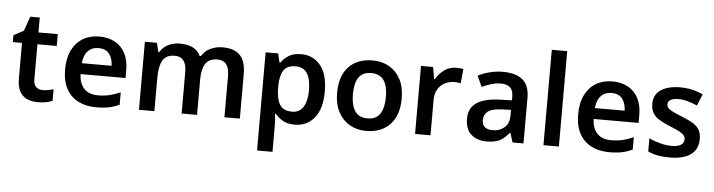

<svg xmlns="http://www.w3.org/2000/svg" viewBox="-55 -1022 5669 1524"><g transform="rotate(5 2780.0 -260.0)"><path d="M289 -89Q312 -89 334.5 -93.5Q357 -98 375 -104V-11Q356 -2 324.5 4Q293 10 258 10Q212 10 175 -5.5Q138 -21 115.5 -59Q93 -97 93 -165V-448H20V-503L100 -546L140 -661H216V-542H370V-448H216V-165Q216 -127 236.5 -108Q257 -89 289 -89Z M701 -552Q774 -552 826.5 -522.5Q879 -493 907.5 -438Q936 -383 936 -306V-242H578Q580 -167 619 -126.5Q658 -86 729 -86Q781 -86 822.5 -96Q864 -106 908 -126V-27Q868 -8 825.5 1Q783 10 723 10Q643 10 582 -20.5Q521 -51 486.5 -113Q452 -175 452 -267Q452 -359 483.5 -422.5Q515 -486 571 -519Q627 -552 701 -552ZM701 -460Q650 -460 618 -427Q586 -394 580 -329H817Q816 -387 788 -423.5Q760 -460 701 -460Z M1683 -552Q1775 -552 1821.5 -505Q1868 -458 1868 -353V0H1745V-330Q1745 -452 1651 -452Q1584 -452 1555.5 -408.5Q1527 -365 1527 -283V0H1404V-330Q1404 -452 1311 -452Q1241 -452 1214 -404Q1187 -356 1187 -266V0H1064V-542H1160L1177 -470H1184Q1209 -512 1252 -532Q1295 -552 1342 -552Q1403 -552 1445 -531.5Q1487 -511 1507 -468H1517Q1543 -511 1588 -531.5Q1633 -552 1683 -552Z M2309 -552Q2404 -552 2462.5 -481.5Q2521 -411 2521 -272Q2521 -134 2461.5 -62Q2402 10 2306 10Q2246 10 2209 -12.5Q2172 -35 2149 -63H2142Q2145 -45 2147 -22.5Q2149 0 2149 20V240H2026V-542H2126L2143 -470H2149Q2172 -504 2210 -528Q2248 -552 2309 -552ZM2275 -452Q2207 -452 2179 -411.5Q2151 -371 2149 -289V-272Q2149 -185 2176.5 -138Q2204 -91 2277 -91Q2317 -91 2343 -113Q2369 -135 2382 -176Q2395 -217 2395 -273Q2395 -359 2366 -405.5Q2337 -452 2275 -452Z M3134 -272Q3134 -137 3064.5 -63.5Q2995 10 2875 10Q2801 10 2743.5 -23Q2686 -56 2652.5 -119Q2619 -182 2619 -272Q2619 -407 2688.5 -479.5Q2758 -552 2878 -552Q2954 -552 3011 -519Q3068 -486 3101 -424Q3134 -362 3134 -272ZM2745 -272Q2745 -185 2776.5 -137.5Q2808 -90 2877 -90Q2945 -90 2976.5 -137.5Q3008 -185 3008 -272Q3008 -359 2976.5 -405Q2945 -451 2876 -451Q2807 -451 2776 -405Q2745 -359 2745 -272Z M3546 -552Q3558 -552 3574 -550.5Q3590 -549 3601 -547L3590 -432Q3581 -434 3566.5 -436Q3552 -438 3540 -438Q3501 -438 3465.5 -420.5Q3430 -403 3408.5 -368.5Q3387 -334 3387 -281V0H3264V-542H3360L3377 -447H3382Q3407 -490 3448.5 -521Q3490 -552 3546 -552Z M3916 -552Q4021 -552 4074.5 -506.5Q4128 -461 4128 -364V0H4041L4017 -75H4013Q3978 -31 3939.5 -10.5Q3901 10 3833 10Q3760 10 3712 -31Q3664 -72 3664 -157Q3664 -241 3725.5 -283.5Q3787 -326 3913 -330L4007 -333V-360Q4007 -413 3981.5 -435.5Q3956 -458 3910 -458Q3870 -458 3832 -446.5Q3794 -435 3758 -418L3718 -504Q3758 -525 3809.5 -538.5Q3861 -552 3916 -552ZM3939 -254Q3855 -252 3822.5 -226Q3790 -200 3790 -156Q3790 -117 3813.5 -100Q3837 -83 3873 -83Q3930 -83 3968 -115.5Q4006 -148 4006 -211V-257Z M4410 0H4287V-760H4410Z M4789 -552Q4862 -552 4914.5 -522.5Q4967 -493 4995.5 -438Q5024 -383 5024 -306V-242H4666Q4668 -167 4707 -126.5Q4746 -86 4817 -86Q4869 -86 4910.5 -96Q4952 -106 4996 -126V-27Q4956 -8 4913.5 1Q4871 10 4811 10Q4731 10 4670 -20.5Q4609 -51 4574.5 -113Q4540 -175 4540 -267Q4540 -359 4571.5 -422.5Q4603 -486 4659 -519Q4715 -552 4789 -552ZM4789 -460Q4738 -460 4706 -427Q4674 -394 4668 -329H4905Q4904 -387 4876 -423.5Q4848 -460 4789 -460Z M5519 -156Q5519 -75 5461 -32.5Q5403 10 5294 10Q5238 10 5197 2Q5156 -6 5120 -23V-128Q5158 -109 5207 -96Q5256 -83 5298 -83Q5352 -83 5375.5 -99.5Q5399 -116 5399 -143Q5399 -160 5390 -173Q5381 -186 5354.5 -201Q5328 -216 5275 -237Q5223 -258 5188.5 -279Q5154 -300 5136.5 -329.5Q5119 -359 5119 -404Q5119 -477 5176.5 -514.5Q5234 -552 5328 -552Q5378 -552 5422.5 -542Q5467 -532 5511 -512L5473 -420Q5435 -436 5398.5 -447Q5362 -458 5324 -458Q5283 -458 5261 -445.5Q5239 -433 5239 -410Q5239 -393 5249.5 -380.5Q5260 -368 5287 -354.5Q5314 -341 5364 -321Q5412 -302 5447 -282Q5482 -262 5500.5 -232.5Q5519 -203 5519 -156Z"/></g></svg>

Font: Noto Sans New Tai Lue SemiBold
Style: Regular
Weight: 600
Version: Version 2.003